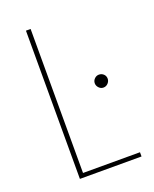

<svg xmlns="http://www.w3.org/2000/svg" viewBox="-133 -776 683 852"><g transform="rotate(-20 209.0 -350.0)"><path d="M95 0V-700H117V-20H386V0ZM332 -345Q320 -345 311 -354.5Q302 -364 302 -376Q302 -388 311 -397Q320 -406 332 -406Q345 -406 354 -397.5Q363 -389 363 -376Q363 -364 354 -354.5Q345 -345 332 -345Z"/></g></svg>

Font: Albert Sans Thin
Style: Regular
Weight: 250
Designer: Andreas Rasmussen
Foundry: a.Foundry
Version: Version 1.025